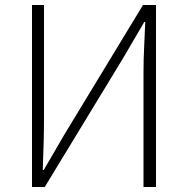

<svg xmlns="http://www.w3.org/2000/svg" viewBox="-20 -748 751 768"><path d="M108 0V-728H156V-278Q156 -226 154.5 -173.5Q153 -121 151 -68H155L237 -209L552 -728H604V0H554V-455Q554 -508 556.5 -558Q559 -608 561 -660H557L474 -518L159 0Z"/></svg>

Font: Noto Sans KR ExtraLight
Style: Regular
Weight: 250
Designer: Ryoko NISHIZUKA  (kana, bopomofo & ideographs); Paul D. Hunt (Latin, Greek & Cyrillic); Sandoll Communications , Soo-you
Foundry: Adobe
Version: Version 2.004-H2;hotconv 1.0.118;makeotfexe 2.5.65603